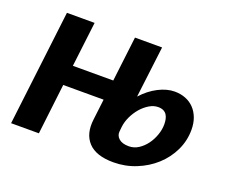

<svg xmlns="http://www.w3.org/2000/svg" viewBox="-91 -654 949 802"><g transform="rotate(20 383.0 -253.0)"><path d="M504.5 -513H384L360 -313.5H180.5L204.5 -513H81.5L20 0H143.5L170 -224.5H349.5L338.5 -133C332.8 -89 341.6 -54.6 364.8 -29.8C387.9 -4.9 425.2 7.5 476.5 7.5C511.8 7.5 545.3 1.1 577 -11.8C608.7 -24.6 636.4 -41.8 660.2 -63.5C684.1 -85.2 702.9 -110.5 716.8 -139.5C730.6 -168.5 737.5 -199.2 737.5 -231.5C737.5 -250.8 734.6 -268.3 728.8 -284C722.9 -299.7 714.8 -313 704.2 -324C693.8 -335 681.2 -343.4 666.5 -349.2C651.8 -355.1 635.5 -358 617.5 -358C594.8 -358 570.9 -351.6 545.8 -338.8C520.6 -325.9 497.5 -307.8 476.5 -284.5ZM457.5 -124 459.5 -143.5C461.2 -158.8 465.7 -174.2 473 -189.8C480.3 -205.2 489.4 -219.2 500.2 -231.8C511.1 -244.2 523 -254.3 536 -262C549 -269.7 562 -273.5 575 -273.5C584.3 -273.5 592.2 -271.9 598.5 -268.8C604.8 -265.6 609.8 -261.2 613.2 -255.8C616.8 -250.2 619.2 -243.9 620.8 -236.8C622.2 -229.6 623 -222.2 623 -214.5C623 -198.8 620.2 -182.9 614.5 -166.8C608.8 -150.6 601.2 -135.9 591.5 -122.8C581.8 -109.6 570.4 -98.8 557.2 -90.2C544.1 -81.8 529.8 -77.5 514.5 -77.5C494.5 -77.5 479.6 -82 469.8 -91C459.9 -100 455.8 -111 457.5 -124Z"/></g></svg>

Font: Lato
Style: Bold Italic
Weight: 700
Italic angle: -7°
Designer: Lukasz Dziedzic
Foundry: tyPoland Lukasz Dziedzic
Version: Version 2.007; 2014-02-27